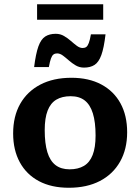

<svg xmlns="http://www.w3.org/2000/svg" viewBox="-20 -874 662 906"><path d="M308.5 -75Q348.5 -75 376 -91.2Q403.5 -107.5 417.2 -142.8Q431 -178 431 -234.5Q431 -298 418.2 -339Q405.5 -380 379.8 -400Q354 -420 313.5 -420Q273 -420 245.8 -403.8Q218.5 -387.5 204.8 -352.2Q191 -317 191 -260Q191 -197 203.5 -156Q216 -115 242 -95Q268 -75 308.5 -75ZM305 12Q222.5 12 163.8 -19.2Q105 -50.5 73.5 -108.2Q42 -166 42 -244.5Q42 -325 75.2 -383.8Q108.5 -442.5 170.2 -474.8Q232 -507 317 -507Q399 -507 458 -475.5Q517 -444 548.5 -386.5Q580 -329 580 -250Q580 -170 546.5 -111Q513 -52 451.5 -20Q390 12 305 12ZM478 -712Q470.5 -648 458.2 -614.2Q446 -580.5 426.2 -567.8Q406.5 -555 376.5 -555Q355 -555 337.5 -565.2Q320 -575.5 305 -588.8Q290 -602 276.5 -612Q263 -622 249.5 -622Q239.5 -622 232.5 -617Q225.5 -612 220.5 -598.2Q215.5 -584.5 210.5 -557.5H141Q149 -621 161.2 -655Q173.5 -689 193.5 -701.8Q213.5 -714.5 243 -714.5Q264.5 -714.5 282 -704.2Q299.5 -694 314.5 -680.8Q329.5 -667.5 343 -657.5Q356.5 -647.5 370 -647.5Q380.5 -647.5 387.2 -652.5Q394 -657.5 399.2 -671.5Q404.5 -685.5 409 -712ZM155 -781V-854H467V-781Z"/></svg>

Font: Newsreader 9pt SemiBold
Style: Regular
Weight: 600
Designer: Hugues Gentile
Foundry: Production Type
Version: Version 1.003